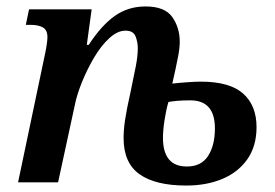

<svg xmlns="http://www.w3.org/2000/svg" viewBox="-20 -565 851 595"><path d="M557 10Q462 10 412.5 -25Q363 -60 363 -137Q363 -162 367.5 -193Q372 -224 385 -282Q395 -329 401 -360.5Q407 -392 407 -416Q407 -435 400 -452.5Q393 -470 369 -470Q344 -470 318.5 -446.5Q293 -423 271.5 -386.5Q250 -350 234 -310.5Q218 -271 212 -240L160 0H36L120 -400Q123 -414 125 -428Q127 -442 127 -450Q127 -472 113 -480Q99 -488 74 -488H60L70 -536H264L249 -426H255Q294 -486 335.5 -515.5Q377 -545 431 -545Q491 -545 514 -512Q537 -479 537 -436Q537 -417 532.5 -393Q528 -369 524 -351Q521 -337 518.5 -326.5Q516 -316 514 -306Q542 -309 565.5 -310.5Q589 -312 602 -312Q692 -312 733.5 -275Q775 -238 775 -171Q775 -112 746.5 -71.5Q718 -31 669 -10.5Q620 10 557 10ZM559 -49Q604 -49 625 -82Q646 -115 646 -167Q646 -254 570 -254Q545 -254 529 -252.5Q513 -251 502 -249Q495 -226 490 -193.5Q485 -161 485 -138Q485 -49 559 -49Z"/></svg>

Font: Noto Serif SemiCondensed SemiBold
Style: Italic
Weight: 600
Width: 4
Italic angle: -12°
Designer: Monotype Design Team
Foundry: Monotype Imaging Inc.
Version: Version 2.014; ttfautohint (v1.8.4.7-5d5b)